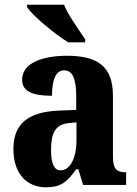

<svg xmlns="http://www.w3.org/2000/svg" viewBox="-20 -786 581 816"><path d="M270 -606H342V-619C317 -657 270 -721 252 -766H95V-756C117 -721 211 -642 270 -606ZM175 10C240 10 265 -13 304 -67H313L333 0H516V-54H513C473 -54 460 -70 460 -125V-379C460 -504 395 -549 265 -549C160 -549 74 -518 74 -447C74 -399 115 -379 201 -379C201 -448 218 -487 252 -487C290 -487 304 -449 304 -374V-319L232 -316C102 -311 37 -262 37 -153C37 -42 99 10 175 10ZM237 -62C209 -62 197 -94 197 -149C197 -221 215 -257 273 -263L305 -266V-191C305 -114 278 -62 237 -62Z"/></svg>

Font: Noto Serif Sinhala Condensed ExtraBold
Style: Regular
Weight: 800
Width: 3
Designer: Jelle Bosma - Monotype Design Team
Foundry: Monotype Imaging Inc.
Version: Version 2.007